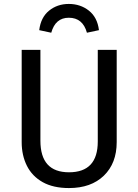

<svg xmlns="http://www.w3.org/2000/svg" viewBox="-20 -942 702 974"><path d="M330 12Q250 12 196.5 -18Q143 -48 116.5 -101Q90 -154 90 -221V-689H185V-228Q185 -68 330 -68Q476 -68 476 -224V-689H572V-221Q572 -114 507 -51Q442 12 330 12ZM421 -776Q400 -852 329 -852Q261 -852 240 -776L179 -789Q187 -854 229 -888Q271 -922 329 -922Q388 -922 431 -888Q474 -854 482 -789Z"/></svg>

Font: Trujillo
Style: Regular
Weight: 400
Designer: Fira Sans original fonts by bBox Type GmbH, Carrois Corporate GbR, & Edenspiekermann AG / Changes by Cristiano Sobral
Foundry: Fira Sans original fonts by bBox Type GmbH, Carrois Corporate GbR, & Edenspiekermann AG / Changes by Cristiano Sobral
Version: Version 4.301;October 17, 2021;FontCreator 14.0.0.2814 64-bi